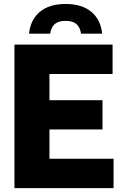

<svg xmlns="http://www.w3.org/2000/svg" viewBox="-20 -970 638 990"><path d="M235 -151.5H565.5V0H54.5V-740H560.5V-588.5H235V-453.5H508.5V-302.5H235ZM318 -949.5Q402.5 -949.5 450.8 -909.2Q499 -869 507 -796.5H398Q392.5 -830.5 373.5 -846.5Q354.5 -862.5 318 -862.5Q282 -862.5 263 -846.5Q244 -830.5 238.5 -796.5H129.5Q137.5 -869 185.8 -909.2Q234 -949.5 318 -949.5Z"/></svg>

Font: Encode Sans Semi Condensed ExBd
Style: Regular
Weight: 800
Width: 4
Designer: Multiple Designers
Foundry: Impallari Type
Version: Version 2.000